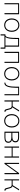

<svg xmlns="http://www.w3.org/2000/svg" viewBox="3098 -3678 722 6957"><g transform="rotate(90 3458.5 -199.0)"><path d="M135 -520V-12Q135 -5 133 -2.5Q131 0 123 0H106Q99 0 97 -2Q95 -4 95 -10V-520Q95 -530 104 -530H126Q135 -530 135 -520ZM496 -520V-12Q496 -5 494 -2.5Q492 0 484 0H467Q460 0 458 -2Q456 -4 456 -10V-520Q456 -530 465 -530H487Q496 -530 496 -520ZM125 -495Q119 -495 119 -501V-524Q119 -530 125 -530H477Q483 -530 483 -524V-501Q483 -495 477 -495Z M890 10Q817 10 762 -24.5Q707 -59 677 -120.5Q647 -182 647 -262Q647 -344 677.5 -406.5Q708 -469 763 -504.5Q818 -540 891 -540Q964 -540 1018 -505Q1072 -470 1102.5 -407.5Q1133 -345 1133 -264Q1133 -183 1102.5 -121.5Q1072 -60 1017.5 -25Q963 10 890 10ZM892 -28Q954 -28 998.5 -57.5Q1043 -87 1067 -140Q1091 -193 1091 -264Q1091 -335 1066.5 -388.5Q1042 -442 997 -472Q952 -502 891 -502Q830 -502 784.5 -472Q739 -442 714 -388.5Q689 -335 689 -264Q689 -194 714 -140.5Q739 -87 784.5 -57.5Q830 -28 892 -28Z M1232 142Q1228 142 1226 140Q1224 138 1224 134V-28Q1224 -35 1232 -35H1626Q1630 -35 1630 -40V-490Q1630 -495 1625 -495H1398Q1393 -495 1393 -490L1353 -523Q1353 -530 1360 -530H1663Q1668 -530 1669 -529Q1670 -528 1670 -523V-40Q1670 -35 1675 -35H1734Q1742 -35 1742 -28V134Q1742 138 1740 140Q1738 142 1734 142H1710Q1702 142 1702 135V5Q1702 0 1696 0H1270Q1264 0 1264 5V135Q1264 142 1256 142ZM1262 -7 1256 -35Q1290 -35 1311.5 -79.5Q1333 -124 1343 -209Q1353 -294 1353 -415V-523H1393V-415Q1393 -321 1385.5 -245Q1378 -169 1362 -116Q1346 -63 1321 -35Q1296 -7 1262 -7Z M1897 -520V-12Q1897 -5 1895 -2.5Q1893 0 1885 0H1868Q1861 0 1859 -2Q1857 -4 1857 -10V-520Q1857 -530 1866 -530H1888Q1897 -530 1897 -520ZM2258 -520V-12Q2258 -5 2256 -2.5Q2254 0 2246 0H2229Q2222 0 2220 -2Q2218 -4 2218 -10V-520Q2218 -530 2227 -530H2249Q2258 -530 2258 -520ZM1887 -495Q1881 -495 1881 -501V-524Q1881 -530 1887 -530H2239Q2245 -530 2245 -524V-501Q2245 -495 2239 -495Z M2652 10Q2579 10 2524 -24.5Q2469 -59 2439 -120.5Q2409 -182 2409 -262Q2409 -344 2439.5 -406.5Q2470 -469 2525 -504.5Q2580 -540 2653 -540Q2726 -540 2780 -505Q2834 -470 2864.5 -407.5Q2895 -345 2895 -264Q2895 -183 2864.5 -121.5Q2834 -60 2779.5 -25Q2725 10 2652 10ZM2654 -28Q2716 -28 2760.5 -57.5Q2805 -87 2829 -140Q2853 -193 2853 -264Q2853 -335 2828.5 -388.5Q2804 -442 2759 -472Q2714 -502 2653 -502Q2592 -502 2546.5 -472Q2501 -442 2476 -388.5Q2451 -335 2451 -264Q2451 -194 2476 -140.5Q2501 -87 2546.5 -57.5Q2592 -28 2654 -28Z M2975 1Q2970 -1 2971 -5L2975 -31Q2976 -35 2981 -35Q3022 -33 3048.5 -61.5Q3075 -90 3091 -142Q3107 -194 3113.5 -262.5Q3120 -331 3120 -409V-530H3432V0H3392V-497H3160V-409Q3160 -324 3150.5 -247Q3141 -170 3120 -112Q3099 -54 3063.5 -23.5Q3028 7 2975 1Z M3618 0V-530H3658V-296H3830V-289Q3883 -289 3906 -267Q3929 -245 3942 -197L3974 -79Q3980 -57 3990.5 -48.5Q4001 -40 4020 -40Q4028 -40 4028 -33V-6Q4028 -3 4026.5 -1.5Q4025 0 4022 0H4007Q3982 0 3964 -15Q3946 -30 3936 -67L3907 -178Q3894 -228 3874.5 -244.5Q3855 -261 3814 -261H3658V0ZM3814 -281V-296Q3825 -296 3830.5 -300.5Q3836 -305 3843 -317L3973 -526Q3975 -528 3977 -529Q3979 -530 3983 -530H4015Q4017 -530 4018 -528.5Q4019 -527 4017 -524L3875 -297Q3872 -292 3873 -288.5Q3874 -285 3882 -281Z M4357 10Q4284 10 4229 -24.5Q4174 -59 4144 -120.5Q4114 -182 4114 -262Q4114 -344 4144.5 -406.5Q4175 -469 4230 -504.5Q4285 -540 4358 -540Q4431 -540 4485 -505Q4539 -470 4569.5 -407.5Q4600 -345 4600 -264Q4600 -183 4569.5 -121.5Q4539 -60 4484.5 -25Q4430 10 4357 10ZM4359 -28Q4421 -28 4465.5 -57.5Q4510 -87 4534 -140Q4558 -193 4558 -264Q4558 -335 4533.5 -388.5Q4509 -442 4464 -472Q4419 -502 4358 -502Q4297 -502 4251.5 -472Q4206 -442 4181 -388.5Q4156 -335 4156 -264Q4156 -194 4181 -140.5Q4206 -87 4251.5 -57.5Q4297 -28 4359 -28Z M4751 0V-530H4955Q5047 -530 5092 -496.5Q5137 -463 5137 -397Q5137 -352 5119.5 -322.5Q5102 -293 5059 -276Q5055 -275 5055 -272Q5055 -269 5059 -268Q5101 -258 5127.5 -225Q5154 -192 5154 -142Q5154 -69 5106.5 -34.5Q5059 0 4967 0ZM4963 -35Q5039 -35 5075.5 -60Q5112 -85 5112 -142Q5112 -200 5068.5 -225.5Q5025 -251 4945 -251H4791V-35ZM4945 -286Q4984 -286 5018.5 -296Q5053 -306 5074 -330Q5095 -354 5095 -397Q5095 -448 5056.5 -471.5Q5018 -495 4951 -495H4791V-286Z M5329 -520V-12Q5329 -5 5327 -2.5Q5325 0 5317 0H5300Q5293 0 5291 -2Q5289 -4 5289 -10V-520Q5289 -530 5298 -530H5320Q5329 -530 5329 -520ZM5690 -520V-12Q5690 -5 5688 -2.5Q5686 0 5678 0H5661Q5654 0 5652 -2Q5650 -4 5650 -10V-520Q5650 -530 5659 -530H5681Q5690 -530 5690 -520ZM5319 -261Q5313 -261 5313 -267V-290Q5313 -296 5319 -296H5671Q5677 -296 5677 -290V-267Q5677 -261 5671 -261Z M5920 -520V-12Q5920 -5 5918 -2.5Q5916 0 5908 0H5891Q5884 0 5882 -2Q5880 -4 5880 -10V-520Q5880 -530 5889 -530H5911Q5920 -530 5920 -520ZM6291 -520V-12Q6291 -5 6289 -2.5Q6287 0 6279 0H6262Q6255 0 6253 -2Q6251 -4 6251 -10V-520Q6251 -530 6260 -530H6282Q6291 -530 6291 -520ZM6253 -528 6279 -504 5918 -3 5892 -26Z M6477 0V-530H6517V-296H6689V-289Q6742 -289 6765 -267Q6788 -245 6801 -197L6833 -79Q6839 -57 6849.5 -48.5Q6860 -40 6879 -40Q6887 -40 6887 -33V-6Q6887 -3 6885.5 -1.5Q6884 0 6881 0H6866Q6841 0 6823 -15Q6805 -30 6795 -67L6766 -178Q6753 -228 6733.5 -244.5Q6714 -261 6673 -261H6517V0ZM6673 -281V-296Q6684 -296 6689.5 -300.5Q6695 -305 6702 -317L6832 -526Q6834 -528 6836 -529Q6838 -530 6842 -530H6874Q6876 -530 6877 -528.5Q6878 -527 6876 -524L6734 -297Q6731 -292 6732 -288.5Q6733 -285 6741 -281Z"/></g></svg>

Font: Libre Franklin Thin
Style: Regular
Weight: 100
Designer: Pablo Impallari, Rodrigo Fuenzalida, Nhung Nguyen
Foundry: Impallari Type
Version: Version 3.000